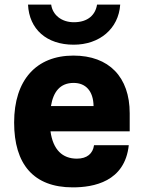

<svg xmlns="http://www.w3.org/2000/svg" viewBox="-20 -799 619 829"><path d="M298 -606C410 -606 492 -675 499 -779H399C392 -735 360 -703 299 -703C245 -703 207 -735 201 -779H101C106 -673 181 -606 298 -606ZM540 -310C540 -466 451 -559 297 -559C137 -559 41 -454 41 -270C41 -90 125 10 294 10C384 10 519 -14 536 -172H386C381 -136 356 -114 312 -114C250 -114 209 -152 198 -232H540ZM200 -341C210 -402 239 -441 298 -441C350 -441 383 -406 384 -341Z"/></svg>

Font: Kathrein 85 Heavy
Style: Regular
Weight: 900
Designer: Lazydogs Typefoundry, based on Open Sans by Ascender Corporation
Foundry: Lazydogs Typefoundry
Version: Version 1.003;PS 001.003;hotconv 1.0.88;makeotf.lib2.5.64775